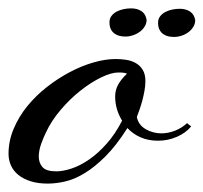

<svg xmlns="http://www.w3.org/2000/svg" viewBox="-39 -436 486 459"><path d="M338.9 -99.6Q315.4 -99.6 297.1 -107.7Q278.8 -115.7 265.6 -129.9Q239.3 -88.4 213.4 -62.5Q187.5 -36.6 163.3 -22Q139.2 -7.3 116.9 -2.2Q94.7 2.9 75.2 2.9Q51.8 2.9 34.2 -2.7Q16.6 -8.3 4.9 -17.8Q-6.8 -27.3 -12.7 -40.3Q-18.6 -53.2 -18.6 -68.4Q-18.6 -99.1 -6.3 -128.2Q5.9 -157.2 26.4 -182.4Q46.9 -207.5 73.5 -228.3Q100.1 -249 128.4 -263.9Q156.7 -278.8 185.1 -286.9Q213.4 -294.9 237.3 -294.9Q250 -294.9 262.7 -293Q275.4 -291 285.6 -285.2Q295.9 -279.3 302.2 -269Q308.6 -258.8 308.6 -242.2Q308.6 -231 306.4 -219Q304.2 -207 301.3 -195.8Q298.3 -184.6 294.7 -174.3Q291 -164.1 288.1 -156.2Q292 -137.2 309.3 -127.2Q326.7 -117.2 346.7 -117.2Q362.8 -117.2 379.2 -123.5Q395.5 -129.9 408.2 -141.6L418 -133.8Q405.3 -118.2 383.8 -108.9Q362.3 -99.6 338.9 -99.6ZM95.7 -26.4Q111.8 -26.4 132.3 -33.2Q152.8 -40 174.1 -54.7Q195.3 -69.3 215.8 -92.3Q236.3 -115.2 252.9 -147.5Q236.3 -174.8 236.3 -205.1Q236.3 -220.7 243.4 -233.6Q250.5 -246.6 264.6 -259.8Q261.7 -261.2 257.1 -262Q252.4 -262.7 244.1 -262.7Q227.1 -262.7 202.9 -251Q178.7 -239.3 153.6 -219.5Q128.4 -199.7 106 -173.3Q83.5 -147 70.3 -118.2Q64.5 -106.4 59.1 -91.1Q53.7 -75.7 53.7 -61.5Q53.7 -46.9 62.5 -36.6Q71.3 -26.4 95.7 -26.4ZM311.5 -388.7Q311.5 -380.4 307.1 -373Q302.7 -365.7 295.7 -360.4Q288.6 -355 279.3 -351.8Q270 -348.6 260.7 -348.6Q253.9 -348.6 247.3 -350.1Q240.7 -351.6 235.1 -355.5Q229.5 -359.4 226.1 -366Q222.7 -372.6 222.7 -382.8Q222.7 -391.6 227.5 -397.9Q232.4 -404.3 239.7 -408.2Q247.1 -412.1 256.3 -414.1Q265.6 -416 274.4 -416Q289.1 -416 299.1 -409.4Q309.1 -402.8 311.5 -388.7ZM427.7 -387.7Q427.7 -379.4 423.3 -372.1Q418.9 -364.7 411.9 -359.4Q404.8 -354 395.5 -350.8Q386.2 -347.7 377 -347.7Q370.1 -347.7 363.5 -349.1Q356.9 -350.6 351.3 -354.5Q345.7 -358.4 342.3 -365Q338.9 -371.6 338.9 -381.8Q338.9 -390.6 343.8 -397Q348.6 -403.3 356 -407.2Q363.3 -411.1 372.6 -413.1Q381.8 -415 390.6 -415Q405.3 -415 415.3 -408.4Q425.3 -401.9 427.7 -387.7Z"/></svg>

Font: Meie Script
Style: Regular
Weight: 400
Version: Version 1.001